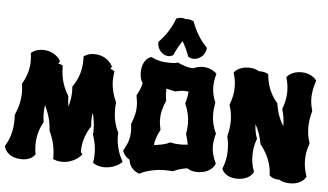

<svg xmlns="http://www.w3.org/2000/svg" viewBox="-67 -1082 2073 1212"><g transform="rotate(5 970.0 -475.5)"><path d="M481 -72C479 -74 477 -76 476 -79C476 -137 492 -191 525 -241L527 -249C526 -260 525 -270 525 -281C525 -298 526 -315 529 -332C539 -296 544 -261 544 -227C544 -218 544 -208 543 -199V-194C557 -153 564 -114 564 -76C564 -59 563 -42 560 -25L559 -17L565 -13C566 -12 592 5 632 5C700 5 739 -34 738 -33L744 -39L740 -47C714 -95 700 -146 700 -200C700 -206 701 -211 701 -217V-221L699 -223C678 -266 668 -312 668 -363C668 -377 668 -391 670 -405L669 -412C649 -455 638 -501 638 -548C638 -564 640 -580 642 -596L643 -603L637 -608C636 -608 629 -613 616 -618L621 -625L625 -631L622 -637C621 -638 591 -701 506 -701C468 -701 446 -684 445 -683L440 -679L441 -673V-654C441 -593 424 -539 389 -488L386 -484L387 -480C388 -471 388 -463 388 -455C388 -422 383 -389 373 -357C369 -377 367 -397 367 -419L365 -425C331 -480 315 -538 315 -604V-611L309 -615C308 -615 299 -619 286 -622L292 -632L295 -638L291 -644C290 -646 259 -699 182 -699C137 -699 113 -678 112 -677L107 -673L108 -666C110 -651 111 -637 111 -623C111 -572 97 -524 70 -478L68 -474L69 -470C71 -454 73 -437 73 -421C73 -373 62 -325 41 -277L40 -271C41 -261 41 -251 41 -241C41 -180 27 -126 -3 -77L-5 -73L-4 -69C-4 -69 11 0 110 0C167 0 189 -33 190 -35L193 -39L192 -44C188 -63 187 -82 187 -100C187 -149 199 -197 224 -242L226 -246L225 -250C222 -267 221 -283 221 -300C221 -318 222 -335 225 -353C251 -300 265 -249 267 -198L268 -193C295 -137 306 -84 306 -27L305 -19L312 -16C314 -15 333 -6 363 -6C442 -6 483 -59 481 -57L487 -65Z M1329 -84C1311 -122 1303 -154 1303 -188C1303 -211 1307 -235 1314 -263L1316 -268L1314 -271C1296 -310 1287 -348 1287 -390C1287 -412 1290 -434 1294 -459L1295 -463L1293 -466C1280 -498 1273 -528 1273 -560C1273 -584 1277 -610 1284 -638L1286 -644L1281 -649C1279 -650 1250 -680 1198 -680C1172 -680 1152 -673 1136 -666C1106 -667 1077 -676 1042 -692L1038 -694L1034 -693C1017 -687 994 -688 978 -688C940 -688 906 -695 872 -712L868 -714L863 -712C861 -712 809 -695 809 -611C809 -580 817 -558 827 -545C822 -520 812 -497 797 -468L795 -465L796 -460C800 -437 803 -416 803 -396C803 -361 795 -327 778 -286L777 -280C779 -263 780 -248 780 -235C780 -190 769 -160 744 -115L742 -111L743 -106C743 -105 752 -75 787 -56C794 10 855 26 851 25L855 26L860 24C904 1 964 -10 1016 -10C1032 -10 1046 -8 1062 -8L1065 -7L1068 -9C1096 -22 1125 -30 1155 -34C1169 -24 1189 -16 1218 -16C1308 -16 1329 -74 1329 -75L1331 -80ZM984 -450C981 -467 979 -482 979 -496C979 -505 979 -514 980 -524C996 -520 1011 -515 1030 -512L1037 -511C1058 -516 1076 -519 1094 -519C1102 -519 1111 -518 1120 -517C1119 -493 1114 -469 1107 -444L1106 -439L1108 -435C1125 -395 1134 -357 1134 -315C1134 -295 1132 -273 1128 -251L1129 -245C1136 -222 1141 -202 1144 -183C1130 -181 1115 -180 1101 -180C1080 -180 1058 -182 1036 -187L1032 -188L1028 -186C1007 -172 964 -166 932 -162C934 -193 944 -219 963 -257L965 -261L964 -265C959 -288 956 -308 956 -329C956 -364 964 -399 983 -443L984 -446ZM1208 -807C1167 -847 1138 -897 1115 -957L1114 -961L1110 -963C1098 -969 1086 -972 1074 -972C1070 -972 1067 -972 1063 -971C1054 -975 1045 -977 1035 -977C1026 -977 1016 -975 1007 -971L1003 -970L1001 -965C981 -911 950 -862 906 -816L903 -813V-809C903 -767 935 -729 975 -729C984 -729 993 -732 1001 -736L1006 -741C1019 -773 1035 -803 1055 -831C1072 -802 1086 -772 1098 -740L1099 -736L1103 -734C1112 -729 1123 -726 1134 -726C1168 -726 1207 -753 1211 -798V-803Z M1913 -661C1912 -663 1881 -701 1820 -701C1759 -701 1732 -668 1731 -666L1727 -661L1729 -655C1737 -627 1741 -599 1741 -572C1741 -535 1734 -499 1720 -463V-455C1730 -421 1735 -388 1735 -353V-352C1710 -391 1693 -437 1685 -490V-493L1682 -496C1642 -542 1619 -597 1612 -665L1611 -671L1605 -674C1604 -675 1586 -684 1559 -684H1551C1536 -693 1515 -701 1486 -701C1425 -701 1398 -668 1397 -666L1393 -661L1395 -655C1404 -626 1408 -598 1408 -570C1408 -534 1401 -499 1387 -463L1385 -459L1386 -455C1396 -422 1402 -389 1402 -354C1402 -324 1397 -292 1389 -260V-254C1396 -225 1399 -197 1399 -170C1399 -130 1392 -92 1377 -56L1375 -52L1377 -47C1377 -45 1397 4 1474 4C1551 4 1573 -42 1574 -44L1576 -48L1574 -53C1562 -86 1557 -119 1557 -153C1557 -187 1563 -221 1575 -254L1577 -258L1575 -262C1565 -290 1560 -319 1559 -349C1579 -313 1593 -274 1601 -230L1603 -225C1649 -166 1673 -106 1676 -40V-35L1680 -32C1681 -30 1700 -13 1735 -13H1740C1755 -3 1777 4 1808 4C1884 4 1906 -42 1907 -44L1909 -48L1907 -53C1896 -85 1890 -118 1890 -151C1890 -185 1896 -220 1909 -254V-262C1898 -293 1893 -325 1893 -359C1893 -391 1898 -425 1908 -460V-467C1900 -493 1896 -519 1896 -545C1896 -579 1903 -614 1915 -650L1917 -656Z"/></g></svg>

Font: Hanalei Fill
Style: Regular
Weight: 400
Designer: Astigmatic (AOETI)
Foundry: Astigmatic (AOETI)
Version: Version 1.000